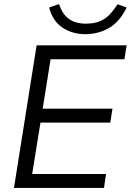

<svg xmlns="http://www.w3.org/2000/svg" viewBox="-20 -929 646 949"><path d="M49 0 161 -705H606L595 -636H230L191 -392H536L525 -323H180L139 -69H504L494 0ZM402 -760Q338 -760 289 -792.5Q240 -825 223 -892L272 -909Q288 -859 320.5 -835.5Q353 -812 405 -812Q457 -812 492.5 -833.5Q528 -855 561 -908L606 -892Q571 -820 517.5 -790Q464 -760 402 -760Z"/></svg>

Font: Nunito Sans
Style: Italic
Weight: 400
Italic angle: -9°
Designer: Vernon Adams
Foundry: Vernon Adams
Version: Version 3.006; ttfautohint (v1.8.3)